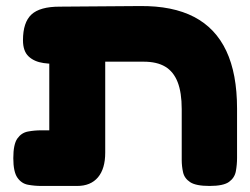

<svg xmlns="http://www.w3.org/2000/svg" viewBox="-20 -606 828 635"><path d="M117 9Q94 9 72.5 5Q51 1 37.5 -18.5Q24 -38 24 -83Q24 -129 37.5 -148Q51 -167 72.5 -171Q94 -175 116 -175H143V-466L267 -406Q230 -400 192.5 -396.5Q155 -393 124 -397.5Q93 -402 74.5 -419.5Q56 -437 56 -473Q56 -532 84 -558Q112 -584 177 -584L443 -586Q551 -587 622 -550Q693 -513 728.5 -437.5Q764 -362 764 -247V-84Q764 -61 760 -39.5Q756 -18 737.5 -4.5Q719 9 673 9Q628 9 609 -3.5Q590 -16 585.5 -36Q581 -56 581 -77V-245Q581 -300 567.5 -334.5Q554 -369 526.5 -385.5Q499 -402 455 -402H328V-101Q328 -48 304 -19.5Q280 9 235 9Z"/></svg>

Font: Fredoka SemiExpanded
Style: Bold
Weight: 700
Width: 6
Designer: Ben Nathan
Foundry: Milena B. Brandão, Ben Nathan
Version: Version 2.001